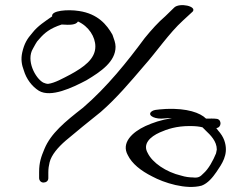

<svg xmlns="http://www.w3.org/2000/svg" viewBox="-20 -702 921 751"><path d="M67 -497C61 -470 65 -448 73 -427C83 -393 105 -364 132 -347C179 -319 263 -359 318 -388C375 -422 432 -461 432 -519C432 -534 426 -549 420 -566C398 -605 363 -648 289 -659C245 -666 179 -661 184 -638C157 -619 128 -601 107 -574C86 -550 75 -532 67 -497ZM109 -512 119 -530C122 -536 127 -543 134 -550C154 -573 175 -591 221 -606H223C253 -604 277 -604 285 -618C327 -599 353 -558 353 -520C353 -471 307 -439 256 -411C227 -396 194 -377 168 -374C162 -374 156 -376 149 -379C118 -396 81 -466 109 -512ZM133 -6C133 4 140 12 150 12C160 12 169 6 169 -5V-28C169 -42 171 -55 174 -67C181 -96 207 -126 237 -152C281 -189 325 -225 374 -264C435 -317 490 -382 542 -443C593 -500 641 -572 696 -622L734 -657C750 -678 683 -692 662 -673L626 -638C599 -615 573 -586 546 -553C478 -461 399 -362 305 -281C233 -225 179 -180 154 -120C141 -89 133 -67 133 -29ZM480 -95C496 -62 531 -34 575 -12C621 13 708 41 769 24C793 15 812 -8 827 -30C848 -61 873 -96 860 -144C857 -156 851 -169 841 -182C836 -188 831 -194 826 -201C847 -203 848 -233 829 -237C815 -239 801 -238 786 -238C763 -261 712 -279 631 -276L604 -274C594 -273 582 -272 576 -268C554 -255 576 -238 611 -238L639 -240H653C609 -233 578 -222 549 -209C497 -185 453 -143 480 -95ZM558 -103C537 -139 567 -167 605 -184C634 -197 670 -209 722 -209C746 -209 760 -207 772 -204L784 -192C803 -174 828 -150 828 -117L825 -102C814 -75 796 -41 775 -23C764 -12 757 -5 734 -8C721 -8 705 -10 689 -15C629 -29 576 -66 558 -103Z"/></svg>

Font: Stray Cat
Style: UltExt
Weight: 400
Version: Version 1.0